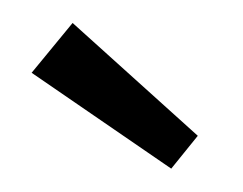

<svg xmlns="http://www.w3.org/2000/svg" viewBox="-46 -827 407 322"><g transform="rotate(20 158.0 -666.5)"><path d="M39 -753 3 -651 278 -580 301 -647Z"/></g></svg>

Font: 18Franklin
Style: Bold
Weight: 700
Designer: Pablo Impallari, Rodrigo Fuenzalida (Modified by Dan O. Williams)
Version: Version 0.025;PS 000.025;hotconv 1.0.88;makeotf.lib2.5.64775